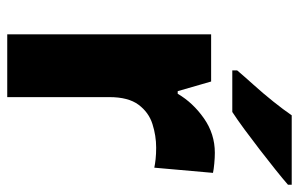

<svg xmlns="http://www.w3.org/2000/svg" viewBox="-164 -642 806 517"><g transform="rotate(90 238.5 -383.0)"><path d="M391 -559Q404 -559 420 -557.5Q436 -556 445 -554L431 -396Q422 -398 408 -399.5Q394 -401 377 -401Q345 -401 313.5 -391Q282 -381 261.5 -353.5Q241 -326 241 -275V0H72V-549H199L225 -459H232Q256 -500 298 -529.5Q340 -559 391 -559ZM477 -756Q461 -742 436 -722Q411 -702 382.5 -680Q354 -658 327.5 -638.5Q301 -619 281 -606H169V-619Q185 -638 208 -663.5Q231 -689 253 -716.5Q275 -744 290 -766H477Z"/></g></svg>

Font: Noto Sans Gujarati ExtraBold
Style: Regular
Weight: 800
Designer: Jelle Bosma - Monotype Design Team, Universal Thirst
Foundry: Monotype Imaging Inc.
Version: Version 2.106; ttfautohint (v1.8.4.7-5d5b)